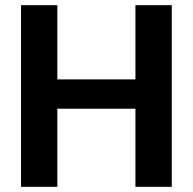

<svg xmlns="http://www.w3.org/2000/svg" viewBox="-20 -720 742 740"><path d="M502 0V-700H642V0ZM61 0V-700H201V0ZM182 -301V-414H524V-301Z"/></svg>

Font: DM Sans 28pt ExtraBold
Style: Regular
Weight: 800
Version: Version 4.004;gftools[0.9.30]